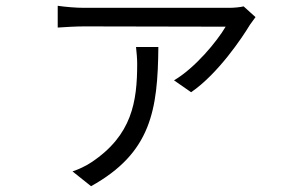

<svg xmlns="http://www.w3.org/2000/svg" viewBox="-20 -566 1040 662"><path d="M449 -404C451 -384 453 -365 453 -346C453 -215 435 -100 296 -7C275 7 251 18 230 25L294 76C501 -39 524 -186 526 -404ZM820 -544C809 -541 785 -539 771 -539H271C242 -539 207 -542 179 -546V-471C209 -473 242 -475 271 -475L758 -474C728 -423 653 -332 580 -289L639 -248C732 -312 815 -436 842 -481C847 -489 856 -499 861 -507Z"/></svg>

Font: Noto Sans CJK JP DemiLight
Style: Regular
Weight: 350
Designer: Ryoko NISHIZUKA (kana & ideographs); Paul D. Hunt (Latin, Greek & Cyrillic); Wenlong ZHANG (bopomofo); Sandoll Communica
Foundry: Adobe Systems Incorporated
Version: Version 1.004;PS 1.004;hotconv 1.0.82;makeotf.lib2.5.63406